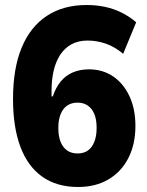

<svg xmlns="http://www.w3.org/2000/svg" viewBox="-20 -736 589 767"><path d="M292 11Q207 11 149 -30Q91 -71 61.5 -149.5Q32 -228 32 -341Q32 -462 66.5 -545.5Q101 -629 167 -672.5Q233 -716 326 -716Q365 -716 400 -708.5Q435 -701 466 -685.5Q497 -670 524 -647L472 -521Q439 -549 403 -561.5Q367 -574 330 -574Q292 -574 264.5 -558.5Q237 -543 219.5 -515.5Q202 -488 194 -452Q186 -416 186 -376V-351H191Q203 -387 223 -411Q243 -435 271.5 -447Q300 -459 335 -459Q390 -459 431.5 -431Q473 -403 497 -352Q521 -301 521 -233Q521 -160 493 -105Q465 -50 413.5 -19.5Q362 11 292 11ZM290 -123Q315 -123 331.5 -135Q348 -147 357 -170Q366 -193 366 -225Q366 -258 357 -280Q348 -302 331 -314Q314 -326 290 -326Q265 -326 248 -314Q231 -302 222 -279.5Q213 -257 213 -225Q213 -192 222 -169.5Q231 -147 248 -135Q265 -123 290 -123Z"/></svg>

Font: Nunito Sans 7pt SemiCondensed Black
Style: Regular
Weight: 900
Width: 4
Designer: Vernon Adams
Foundry: Vernon Adams
Version: Version 3.101;gftools[0.9.27]